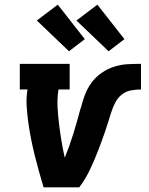

<svg xmlns="http://www.w3.org/2000/svg" viewBox="-20 -804 640 824"><path d="M167 0Q157 -34 147.5 -67.5Q138 -101 129.5 -135.5Q121 -170 114 -204.5Q107 -239 102 -274.5Q97 -310 94.5 -346.5Q92 -383 98 -420H65V-530H279V-420H231Q225 -382 227 -344.5Q229 -307 233.5 -270.5Q238 -234 244 -198Q250 -162 258 -127Q279 -179 295.5 -232.5Q312 -286 326 -340L327 -341Q334 -369 344.5 -397Q355 -425 373 -449.5Q391 -474 416.5 -491.5Q442 -509 470.5 -518Q499 -527 527.5 -528.5Q556 -530 585 -530V-420Q564 -420 542 -416Q520 -412 502.5 -398Q485 -384 474.5 -363.5Q464 -343 457.5 -322.5Q451 -302 444.5 -281Q438 -260 431 -239.5Q424 -219 416.5 -198.5Q409 -178 401 -157.5Q393 -137 384.5 -117Q376 -97 366.5 -77Q357 -57 345.5 -37.5Q334 -18 320 0ZM446 -584 308 -716 398 -784 514 -636ZM276 -584 138 -716 228 -784 344 -636Z"/></svg>

Font: Iosevka Curly Slab XBdEx
Style: Italic
Weight: 800
Width: 7
Italic angle: -9°
Monospace: yes
Designer: Belleve Invis
Foundry: Belleve Invis
Version: Version 11.1.0; ttfautohint (v1.8.3)